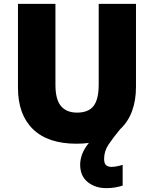

<svg xmlns="http://www.w3.org/2000/svg" viewBox="-20 -827 797 994"><path d="M519 -5Q519 20 529.5 28.5Q540 37 557 37Q570 37 587.5 33.5Q605 30 615 26V134Q599 139 578 143Q557 147 530 147Q473 147 434 115.5Q395 84 395 25Q395 0 405 -28Q415 -56 440 -87Q410 -83 376 -83Q228 -83 150.5 -158.5Q73 -234 73 -373V-807H267V-388Q267 -312 295.5 -278Q324 -244 379 -244Q438 -244 464.5 -278.5Q491 -313 491 -389V-807H684V-377Q684 -307 663.5 -251.5Q643 -196 602 -158Q564 -112 541.5 -78Q519 -44 519 -5Z"/></svg>

Font: Noto Sans Kannada UI Black
Style: Regular
Weight: 900
Designer: Jelle Bosma - Monotype Design Team
Foundry: Monotype Imaging Inc.
Version: Version 2.005; ttfautohint (v1.8.4.7-5d5b)